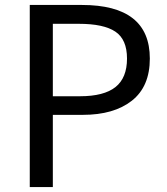

<svg xmlns="http://www.w3.org/2000/svg" viewBox="-20 -754 672 774"><path d="M100 0V-734H310Q584 -734 584 -518Q584 -405 511.5 -348Q439 -291 314 -291H193V0ZM193 -366H302Q399 -366 445.5 -403Q492 -440 492 -518Q492 -595 445 -626.5Q398 -658 298 -658H193Z"/></svg>

Font: Noto Sans SC
Style: Regular
Weight: 400
Designer: Ryoko NISHIZUKA  (kana, bopomofo & ideographs); Paul D. Hunt (Latin, Greek & Cyrillic); Sandoll Communications , Soo-you
Foundry: Adobe
Version: Version 2.002;hotconv 1.0.116;makeotfexe 2.5.65601